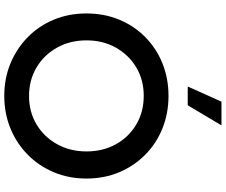

<svg xmlns="http://www.w3.org/2000/svg" viewBox="-99 -946 1057 899"><g transform="rotate(90 429.5 -496.5)"><path d="M429 12Q347 12 277 -17Q207 -46 154 -98Q101 -150 72 -220Q43 -290 43 -373Q43 -456 72 -526Q101 -596 153.5 -648Q206 -700 276.5 -728.5Q347 -757 429 -757Q511 -757 581.5 -728.5Q652 -700 704.5 -648Q757 -596 786.5 -526Q816 -456 816 -373Q816 -290 786.5 -220Q757 -150 704.5 -98Q652 -46 581.5 -17Q511 12 429 12ZM429 -104Q504 -104 562.5 -139Q621 -174 655 -235Q689 -296 689 -373Q689 -450 655.5 -510.5Q622 -571 563 -606Q504 -641 429 -641Q354 -641 295.5 -606Q237 -571 203 -510.5Q169 -450 169 -373Q169 -296 203 -235Q237 -174 296 -139Q355 -104 429 -104ZM385 -847 456 -1005H567L473 -847Z"/></g></svg>

Font: Plus Jakarta Display Medium
Style: Regular
Weight: 500
Designer: Gumpita Rahayu
Foundry: Tokotype Studio
Version: Version 1.000